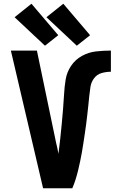

<svg xmlns="http://www.w3.org/2000/svg" viewBox="-20 -1005 616 1025"><path d="M210 0H366Q376 -23 383.5 -47Q391 -71 397 -95.5Q403 -120 408 -144.5Q413 -169 417.5 -193.5Q422 -218 425.5 -243Q429 -268 433 -293Q437 -318 440 -342.5Q443 -367 446 -392Q449 -417 451.5 -442Q454 -467 456.5 -492Q459 -517 463 -542Q467 -567 482.5 -587.5Q498 -608 522.5 -615Q547 -622 572 -622V-735Q532 -735 492.5 -730.5Q453 -726 417.5 -706.5Q382 -687 359.5 -653.5Q337 -620 330.5 -580.5Q324 -541 322 -501Q320 -461 316.5 -421.5Q313 -382 309.5 -342.5Q306 -303 301.5 -263.5Q297 -224 292 -184Q289 -200 286 -215Q283 -230 279 -245L177 -735H38ZM390 -761 461 -817 318 -985 228 -913ZM220 -761 291 -817 148 -985 58 -913Z"/></svg>

Font: Iosevka Sparkle Extrabold
Style: Regular
Weight: 800
Designer: Belleve Invis
Foundry: Belleve Invis
Version: Version 4.5.0; ttfautohint (v1.8.3)